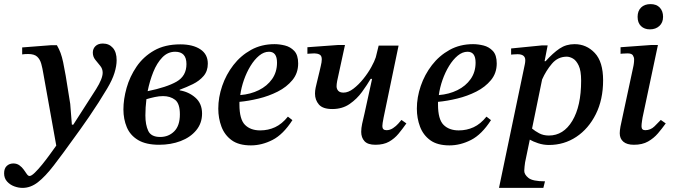

<svg xmlns="http://www.w3.org/2000/svg" viewBox="-105 -695 3282 935"><path d="M5 220Q-15 220 -35.5 212.5Q-56 205 -70.5 189Q-85 173 -85 149Q-85 125 -72 113Q-59 101 -40 101Q-23 101 -10.5 110Q2 119 10.5 131Q19 143 25.5 152.5Q32 162 39 162Q48 162 64.5 146Q81 130 100.5 106Q120 82 138 57Q156 32 169 14L106 -337Q102 -362 96 -384Q90 -406 76 -419Q62 -432 32 -432Q24 -432 15.5 -431.5Q7 -431 3 -430V-464L145 -475H172Q183 -456 190 -437Q197 -418 202.5 -392Q208 -366 215 -326L237 -189L245 -88H252L363 -261Q395 -312 395 -341Q395 -360 383 -374.5Q371 -389 359 -404Q347 -419 347 -439Q347 -458 360 -470.5Q373 -483 396 -483Q426 -483 444.5 -462Q463 -441 463 -402Q463 -374 452.5 -340Q442 -306 417 -264Q398 -232 375 -196Q352 -160 329 -126.5Q306 -93 287 -66.5Q268 -40 257 -25Q199 56 157 110.5Q115 165 79.5 192.5Q44 220 5 220Z M670 10Q606 10 567.5 -13Q529 -36 512.5 -75.5Q496 -115 496 -162Q496 -212 511.5 -267Q527 -322 560 -370.5Q593 -419 645.5 -449Q698 -479 773 -479Q834 -479 870.5 -455Q907 -431 907 -385Q907 -349 886.5 -325Q866 -301 834.5 -285.5Q803 -270 770 -258V-255Q814 -248 846.5 -219.5Q879 -191 879 -142Q879 -95 850.5 -60.5Q822 -26 774.5 -8Q727 10 670 10ZM675 -28Q716 -28 743.5 -55.5Q771 -83 771 -138Q771 -191 747.5 -209Q724 -227 689 -227Q670 -227 649 -222.5Q628 -218 608 -212Q603 -171 603 -133Q603 -87 617 -57.5Q631 -28 675 -28ZM614 -251Q707 -270 755 -297.5Q803 -325 803 -383Q803 -443 748 -443Q712 -443 685.5 -415.5Q659 -388 641.5 -344.5Q624 -301 614 -251Z M1117 13Q1058 13 1023.5 -12Q989 -37 973.5 -78Q958 -119 958 -166Q958 -221 977 -276.5Q996 -332 1031.5 -378Q1067 -424 1117.5 -452Q1168 -480 1232 -480Q1256 -480 1282.5 -473.5Q1309 -467 1328 -447Q1347 -427 1347 -386Q1347 -339 1319 -305Q1291 -271 1247.5 -249Q1204 -227 1154.5 -215Q1105 -203 1061 -199Q1061 -193 1061 -186Q1061 -114 1088 -87Q1115 -60 1162 -60Q1201 -60 1234.5 -75.5Q1268 -91 1297 -127L1319 -110Q1274 -40 1222 -13.5Q1170 13 1117 13ZM1065 -232Q1115 -236 1155.5 -256Q1196 -276 1220 -310Q1244 -344 1244 -390Q1244 -443 1205 -443Q1180 -443 1157 -424Q1134 -405 1115 -374Q1096 -343 1083 -306Q1070 -269 1065 -232Z M1723 10Q1686 10 1670 -7.5Q1654 -25 1654 -53Q1654 -71 1658.5 -92Q1663 -113 1670 -142L1707 -311H1700Q1683 -282 1658 -247.5Q1633 -213 1597.5 -188.5Q1562 -164 1513 -164Q1467 -164 1448 -186Q1429 -208 1429 -239Q1429 -253 1432 -267.5Q1435 -282 1437 -289L1451 -347Q1452 -353 1457 -373Q1462 -393 1462 -406Q1462 -424 1451 -429.5Q1440 -435 1426 -435Q1417 -435 1405.5 -434Q1394 -433 1392 -433V-465L1543 -476H1575L1542 -324Q1540 -317 1537 -301Q1534 -285 1534 -275Q1534 -262 1542 -253Q1550 -244 1568 -244Q1591 -244 1616 -263Q1641 -282 1664 -310.5Q1687 -339 1703 -368Q1719 -397 1725 -416L1739 -473H1836L1763 -122Q1757 -92 1757 -81Q1757 -61 1777 -61Q1794 -61 1809 -71Q1824 -81 1834.5 -93Q1845 -105 1850 -111L1874 -94Q1855 -67 1835.5 -43.5Q1816 -20 1789.5 -5Q1763 10 1723 10Z M2084 13Q2025 13 1990.5 -12Q1956 -37 1940.5 -78Q1925 -119 1925 -166Q1925 -221 1944 -276.5Q1963 -332 1998.5 -378Q2034 -424 2084.5 -452Q2135 -480 2199 -480Q2223 -480 2249.5 -473.5Q2276 -467 2295 -447Q2314 -427 2314 -386Q2314 -339 2286 -305Q2258 -271 2214.5 -249Q2171 -227 2121.5 -215Q2072 -203 2028 -199Q2028 -193 2028 -186Q2028 -114 2055 -87Q2082 -60 2129 -60Q2168 -60 2201.5 -75.5Q2235 -91 2264 -127L2286 -110Q2241 -40 2189 -13.5Q2137 13 2084 13ZM2032 -232Q2082 -236 2122.5 -256Q2163 -276 2187 -310Q2211 -344 2211 -390Q2211 -443 2172 -443Q2147 -443 2124 -424Q2101 -405 2082 -374Q2063 -343 2050 -306Q2037 -269 2032 -232Z M2568 11Q2541 11 2515.5 2.5Q2490 -6 2475 -15L2452 96Q2451 104 2449.5 116Q2448 128 2448 137Q2448 155 2468.5 171.5Q2489 188 2549 188L2541 220H2325L2451 -383Q2452 -388 2452.5 -392.5Q2453 -397 2453 -402Q2453 -431 2415 -431Q2405 -431 2394.5 -430Q2384 -429 2384 -429V-459L2535 -474H2562L2547 -397H2552Q2588 -437 2620 -458.5Q2652 -480 2693 -480Q2751 -480 2791.5 -437Q2832 -394 2832 -304Q2832 -210 2796.5 -139Q2761 -68 2701.5 -28.5Q2642 11 2568 11ZM2486 -69Q2500 -57 2520.5 -46Q2541 -35 2568 -35Q2639 -35 2682 -106.5Q2725 -178 2725 -302Q2725 -351 2713 -376Q2701 -401 2685 -410Q2669 -419 2655 -419Q2612 -419 2583 -385Q2554 -351 2535 -308Z M2982 10Q2948 10 2930.5 -5Q2913 -20 2913 -46Q2913 -59 2916.5 -78.5Q2920 -98 2930 -142L2980 -375Q2980 -375 2981.5 -384.5Q2983 -394 2983 -406Q2983 -416 2977 -425.5Q2971 -435 2951 -435Q2938 -435 2927.5 -434Q2917 -433 2917 -433V-465L3068 -476H3099L3024 -122Q3024 -122 3021.5 -106Q3019 -90 3019 -80Q3019 -61 3037 -61Q3063 -61 3082 -79.5Q3101 -98 3113 -111L3137 -94Q3119 -69 3099 -45.5Q3079 -22 3051 -6Q3023 10 2982 10ZM3060 -552Q3033 -552 3016.5 -568Q3000 -584 3000 -613Q3000 -642 3017 -658.5Q3034 -675 3063 -675Q3092 -675 3108 -658Q3124 -641 3124 -613Q3124 -585 3106 -568.5Q3088 -552 3060 -552Z"/></svg>

Font: STIX Two Text Medium
Style: Italic
Weight: 500
Italic angle: -12°
Designer: Ross Mills, John Hudson & Paul Hanslow, Tiro Typeworks Ltd; with prior portions MicroPress Inc. and Coen Hoffman, Elsevi
Foundry: Tiro Typeworks Ltd
Version: Version 2.13 b171